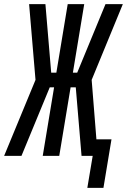

<svg xmlns="http://www.w3.org/2000/svg" viewBox="-53 -755 615 930"><path d="M370 155 396 0H342L314 -332H289L234 0H154L209 -332H188L51 0H-33L119 -368L88 -735H167L195 -403H220L275 -735H355L300 -403H321L458 -735H542L391 -368L414 -80H487L448 155Z"/></svg>

Font: Iosevka Medium Oblique
Style: Regular
Weight: 500
Italic angle: -9°
Monospace: yes
Designer: Belleve Invis
Foundry: Belleve Invis
Version: Version 32.5.0; ttfautohint (v1.8.4)